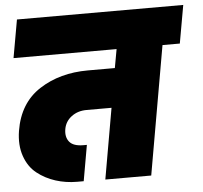

<svg xmlns="http://www.w3.org/2000/svg" viewBox="-52 -795 898 850"><g transform="rotate(-5 396.5 -370.0)"><path d="M24 -571 54 -740H793L763 -571H686L586 0H382L437 -314H326Q287 -314 259 -293Q231 -272 225 -238Q219 -203 236.5 -181.5Q254 -160 298 -160H314L286 -1H257Q207 -1 161.5 -15.5Q116 -30 80 -58.5Q44 -87 27 -136Q10 -185 20 -248Q40 -370 131 -429Q222 -488 347 -488H467L482 -571Z"/></g></svg>

Font: Poppins Black
Style: Italic
Weight: 900
Italic angle: -10°
Designer: Ninad Kale (Devanagari), Jonny Pinhorn (Latin)
Foundry: Indian Type Foundry
Version: Version 3.200;PS 1.000;hotconv 16.6.54;makeotf.lib2.5.65590